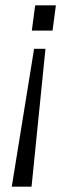

<svg xmlns="http://www.w3.org/2000/svg" viewBox="-20 -537 272 718"><path d="M24 161 107.5 -354.5H150L98 161ZM99 -422.5 111.5 -517H189L176.5 -422.5Z"/></svg>

Font: Public Sans Thin ExtraLight
Style: Italic
Weight: 250
Italic angle: -8°
Version: Version 2.001